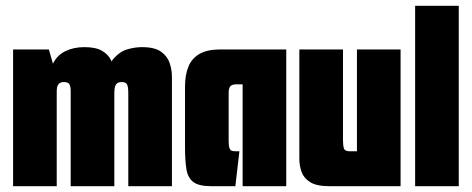

<svg xmlns="http://www.w3.org/2000/svg" viewBox="-20 -640 1622 660"><path d="M25 0V-470H148L162 -421Q176 -450 204.5 -464Q233 -478 270 -478Q309 -478 330.5 -465.5Q352 -453 361.5 -433.5Q371 -414 372 -393L341 -364Q350 -415 371 -439Q392 -463 418 -470.5Q444 -478 468 -478Q512 -478 534 -462Q556 -446 563.5 -422.5Q571 -399 571 -377V0H421V-320Q421 -342 416.5 -350Q412 -358 398 -358Q385 -358 379 -350Q373 -342 373 -320V0H223V-326Q223 -343 218.5 -350.5Q214 -358 199 -358Q187 -358 181 -350.5Q175 -343 175 -326V0Z M706 0Q664 0 645 -14Q626 -28 621 -57.5Q616 -87 616 -133V-343Q616 -382 627.5 -410.5Q639 -439 665.5 -454.5Q692 -470 737 -470H964V0H814V-350H790Q782 -350 776.5 -347Q771 -344 768.5 -338Q766 -332 766 -322V-155Q766 -138 769 -130.5Q772 -123 777.5 -121.5Q783 -120 792 -120H803L789 0Z M1112 0Q1068 0 1046 -14Q1024 -28 1016.5 -49.5Q1009 -71 1009 -93V-470H1159V-159Q1159 -141 1162 -130.5Q1165 -120 1182 -120H1207V-470H1357V0Z M1407 -620H1557V0H1407Z"/></svg>

Font: Smooch Sans Thin Black
Style: Regular
Weight: 900
Version: Version 1.010